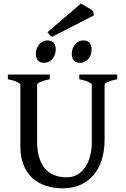

<svg xmlns="http://www.w3.org/2000/svg" viewBox="-20 -1028 699 1063"><path d="M628.9 -589.4Q595.7 -582.5 577.4 -574.2Q559.1 -565.9 559.1 -559.1V-255.9Q559.1 -191.9 542.7 -141.6Q526.4 -91.3 496.1 -56.6Q465.8 -22 423.1 -3.7Q380.4 14.6 327.6 14.6Q277.3 14.6 234.4 0.7Q191.4 -13.2 159.9 -41.7Q128.4 -70.3 110.6 -113.8Q92.8 -157.2 92.8 -216.8V-559.1Q92.8 -564.9 75.7 -573.7Q58.6 -582.5 23.4 -589.4V-615.2H255.4V-589.4Q222.2 -582.5 203.9 -574.2Q185.5 -565.9 185.5 -559.1V-243.7Q185.5 -149.9 226.3 -98.1Q267.1 -46.4 350.6 -46.4Q385.3 -46.4 411.1 -62.7Q437 -79.1 454.1 -106Q471.2 -132.8 479.7 -167.5Q488.3 -202.1 488.3 -238.3V-559.1Q488.3 -564.9 471.2 -573.7Q454.1 -582.5 418.9 -589.4V-615.2H628.9ZM487.3 -753.4Q487.3 -738.3 482.4 -725.1Q477.5 -711.9 469 -701.9Q460.4 -691.9 449 -686Q437.5 -680.2 424.3 -680.2Q400.4 -680.2 388.9 -693.4Q377.4 -706.5 377.4 -731.4Q377.4 -746.6 382.6 -759.8Q387.7 -772.9 396.2 -783Q404.8 -793 416.3 -798.6Q427.7 -804.2 440.4 -804.2Q487.3 -804.2 487.3 -753.4ZM288.6 -753.4Q288.6 -738.3 283.7 -725.1Q278.8 -711.9 270.3 -701.9Q261.7 -691.9 250 -686Q238.3 -680.2 225.1 -680.2Q201.2 -680.2 189.9 -693.4Q178.7 -706.5 178.7 -731.4Q178.7 -746.6 183.8 -759.8Q189 -772.9 197.5 -783Q206.1 -793 217.3 -798.6Q228.5 -804.2 241.2 -804.2Q288.6 -804.2 288.6 -753.4ZM268.6 -824.2Q260.3 -828.1 254.9 -834.2Q249.5 -840.3 242.7 -849.6L428.2 -1008.3Q435.5 -1004.4 445.6 -998.5Q455.6 -992.7 465.3 -986.8Q475.1 -981 483.4 -975.3Q491.7 -969.7 495.6 -965.8L500 -942.9Z"/></svg>

Font: Gentium Book Basic
Style: Regular
Weight: 400
Designer: J. Victor Gaultney and Annie Olsen
Foundry: SIL International
Version: Version 1.102; 2013; Maintenance release